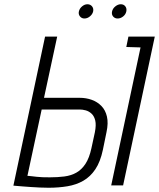

<svg xmlns="http://www.w3.org/2000/svg" viewBox="-20 -872 748 903"><path d="M391 -852Q378 -852 366 -842Q354 -832 351 -818Q348 -805 356 -795Q364 -785 377 -785Q391 -785 403 -795Q415 -805 418 -818Q421 -832 413 -842Q405 -852 391 -852ZM548 -852Q535 -852 522.5 -842Q510 -832 507 -818Q504 -804 512 -794.5Q520 -785 533 -785Q547 -785 559 -794.5Q571 -804 574 -818Q577 -832 569.5 -842Q562 -852 548 -852ZM574 -651 641 -649 503 0H559L708 -700H584ZM355 -412H187L249 -700H192L43 1Q42 1 53.5 2Q65 3 83.5 4.5Q102 6 124 7.5Q146 9 168 10Q190 11 208 11Q256 11 297.5 4Q339 -3 372 -22Q405 -41 428.5 -76Q452 -111 464 -168L481 -251Q490 -293 483 -323.5Q476 -354 457 -373.5Q438 -393 411.5 -402.5Q385 -412 355 -412ZM410 -175Q400 -129 382 -101.5Q364 -74 339 -60Q314 -46 282.5 -42Q251 -38 214 -38Q196 -38 180.5 -38.5Q165 -39 152.5 -40.5Q140 -42 131 -43Q122 -44 116.5 -44.5Q111 -45 109 -45L176 -357H355Q368 -357 383 -353Q398 -349 410.5 -337.5Q423 -326 428 -305Q433 -284 426 -249Z"/></svg>

Font: Advent Pro
Style: Italic
Weight: 400
Italic angle: -12°
Designer: VivaRado, Andreas Kalpakidis
Foundry: VivaRado, Andreas Kalpakidis
Version: Version 3.000